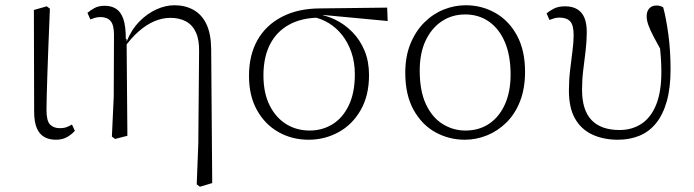

<svg xmlns="http://www.w3.org/2000/svg" viewBox="-20 -520 2643 731"><path d="M193 12Q167 12 148.5 1.5Q130 -9 120 -32.5Q110 -56 110 -95L109 -482L158 -496L170 -487Q167 -412 164.5 -351Q162 -290 160.5 -242Q159 -194 158 -159Q157 -124 157 -101Q157 -60 170.5 -46Q184 -32 208 -32Q224 -32 235 -36.5Q246 -41 254 -46L265 -22Q255 -10 237 1Q219 12 193 12Z M406 0 413 -152 414 -387Q414 -425 401 -440Q388 -455 363 -455Q351 -455 341 -452Q331 -449 324 -446L313 -471Q324 -481 340 -489.5Q356 -498 379 -498Q404 -498 422 -486.5Q440 -475 449.5 -448Q459 -421 459 -372L462 -371L465 -3L418 9ZM729 182 735 26 738 -323Q739 -368 726 -396.5Q713 -425 688 -438.5Q663 -452 629 -452Q598 -452 567.5 -439Q537 -426 507.5 -400Q478 -374 452 -337L447 -364H463Q481 -408 510.5 -438Q540 -468 575 -484Q610 -500 644 -500Q685 -500 716.5 -482.5Q748 -465 765.5 -429Q783 -393 784 -335L788 177L741 191Z M1155 12Q1092 12 1040.5 -17Q989 -46 958.5 -100.5Q928 -155 928 -231Q928 -310 960 -367Q992 -424 1053.5 -456Q1115 -488 1200 -488L1454 -491L1456 -440L1211 -463L1201 -453Q1130 -453 1081.5 -426.5Q1033 -400 1008 -351Q983 -302 983 -233Q983 -166 1006.5 -119Q1030 -72 1069.5 -47.5Q1109 -23 1159 -23Q1207 -23 1246 -47Q1285 -71 1308 -119Q1331 -167 1331 -237Q1331 -283 1318 -320.5Q1305 -358 1283 -386Q1261 -414 1232.5 -431.5Q1204 -449 1173 -455L1181 -467Q1219 -463 1255.5 -445.5Q1292 -428 1321.5 -398Q1351 -368 1368 -327Q1385 -286 1385 -234Q1385 -156 1353 -100.5Q1321 -45 1268.5 -16.5Q1216 12 1155 12Z M1750 12Q1690 12 1638.5 -16Q1587 -44 1555 -101Q1523 -158 1523 -243Q1523 -305 1542.5 -353Q1562 -401 1595 -434Q1628 -467 1669 -483.5Q1710 -500 1753 -500Q1815 -500 1866.5 -470.5Q1918 -441 1948.5 -384.5Q1979 -328 1979 -247Q1979 -183 1960 -134.5Q1941 -86 1908 -53.5Q1875 -21 1834 -4.5Q1793 12 1750 12ZM1752 -23Q1804 -23 1842.5 -49Q1881 -75 1902.5 -123Q1924 -171 1924 -236Q1924 -308 1902.5 -359Q1881 -410 1842 -437.5Q1803 -465 1751 -465Q1701 -465 1662 -439Q1623 -413 1600.5 -365.5Q1578 -318 1578 -251Q1578 -174 1601.5 -123.5Q1625 -73 1665 -48Q1705 -23 1752 -23Z M2333 12Q2277 12 2234.5 -8Q2192 -28 2169 -69Q2146 -110 2146 -175Q2146 -214 2150.5 -252.5Q2155 -291 2159.5 -325.5Q2164 -360 2164 -386Q2164 -425 2150.5 -439Q2137 -453 2110 -453Q2099 -453 2089 -450Q2079 -447 2072 -444L2061 -469Q2071 -478 2088.5 -487Q2106 -496 2131 -496Q2159 -496 2177.5 -485Q2196 -474 2205 -452.5Q2214 -431 2214 -398Q2214 -363 2209.5 -326Q2205 -289 2200.5 -252.5Q2196 -216 2196 -178Q2196 -101 2232 -63Q2268 -25 2339 -25Q2386 -25 2422 -48.5Q2458 -72 2478 -121Q2498 -170 2498 -246Q2498 -275 2496 -301.5Q2494 -328 2491 -359L2507 -358L2510 -304Q2484 -351 2469 -379.5Q2454 -408 2448 -426Q2442 -444 2442 -458Q2442 -477 2452 -488Q2462 -499 2479 -499Q2488 -499 2494 -497Q2500 -495 2505 -492Q2516 -452 2524.5 -390Q2533 -328 2533 -255Q2533 -185 2518.5 -134Q2504 -83 2477.5 -50.5Q2451 -18 2414 -3Q2377 12 2333 12Z"/></svg>

Font: Source Serif 4 Light
Style: Regular
Weight: 300
Designer: Frank Grießhammer
Foundry: Adobe Systems Incorporated
Version: Version 4.004;hotconv 1.0.116;makeotfexe 2.5.65601